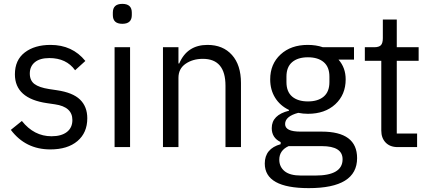

<svg xmlns="http://www.w3.org/2000/svg" viewBox="-20 -760 2227 992"><path d="M240 12Q112 12 36 -89L93 -135Q156 -56 246 -56Q297 -56 325.5 -78Q354 -100 354 -140Q354 -208 264 -221L223 -227Q57 -251 57 -376Q57 -450 108 -489Q159 -528 241 -528Q354 -528 421 -445L368 -397Q323 -460 235 -460Q186 -460 160 -438.5Q134 -417 134 -380Q134 -344 158 -326Q182 -308 233 -300L273 -294Q356 -282 393.5 -245.5Q431 -209 431 -149Q431 -74 380 -31Q329 12 240 12Z M563 -682V-695Q563 -740 612 -740Q661 -740 661 -695V-682Q661 -637 612 -637Q563 -637 563 -682ZM572 0V-516H652V0Z M902 0H822V-516H902V-432H906Q947 -528 1052 -528Q1132 -528 1178.5 -476Q1225 -424 1225 -331V0H1145V-317Q1145 -456 1028 -456Q976 -456 939 -430.5Q902 -405 902 -358Z M1825 57Q1825 212 1575 212Q1348 212 1348 85Q1348 8 1430 -15V-26Q1384 -48 1384 -98Q1384 -166 1473 -188V-192Q1427 -214 1401.5 -255Q1376 -296 1376 -350Q1376 -429 1429.5 -478.5Q1483 -528 1570 -528Q1613 -528 1648 -516H1809V-452H1729Q1766 -410 1766 -350Q1766 -271 1712.5 -221.5Q1659 -172 1571 -172Q1546 -172 1521 -177Q1453 -159 1453 -119Q1453 -80 1532 -80H1642Q1825 -80 1825 57ZM1682 -336V-364Q1682 -414 1652.5 -439Q1623 -464 1571 -464Q1519 -464 1489.5 -439Q1460 -414 1460 -364V-336Q1460 -286 1489.5 -261Q1519 -236 1571 -236Q1623 -236 1652.5 -261Q1682 -286 1682 -336ZM1750 63Q1750 -5 1643 -5H1471Q1423 17 1423 65Q1423 102 1450.5 124.5Q1478 147 1535 147H1609Q1750 147 1750 63Z M2135 0H2035Q1995 0 1972.5 -23.5Q1950 -47 1950 -85V-446H1865V-516H1913Q1938 -516 1948 -526.5Q1958 -537 1958 -563V-659H2030V-516H2143V-446H2030V-70H2135Z"/></svg>

Font: Aneliza
Style: Regular
Weight: 400
Designer: Mike Abbink, Paul van der Laan, Pieter van Rosmalen
Foundry: Bold Monday
Version: Version 3.0